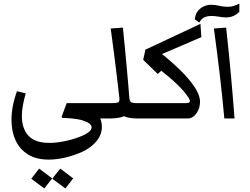

<svg xmlns="http://www.w3.org/2000/svg" viewBox="-20 -675 1423 1094"><path d="M352.5 398.9 277.8 343.3 323.2 285.6 397 341.3ZM232.4 398.9 158.2 343.3 203.1 285.6 277.3 341.3ZM554.7 0V-87.4H616.2Q647.9 -87.4 655 -92.8Q662.1 -98.1 660.2 -117.2Q658.2 -130.9 656.2 -150.4Q654.3 -169.9 651.4 -192.9Q642.1 -272.9 631.6 -355.7Q621.1 -438.5 610.8 -512.7L680.2 -517.6Q685.5 -466.3 691.2 -407.7Q696.8 -349.1 701.9 -293.2Q707 -237.3 710.9 -192.4Q714.8 -147.5 716.3 -123.5Q717.8 -100.1 725.6 -93.8Q733.4 -87.4 763.2 -87.4H784.2V0H762.2Q736.8 0 711.4 -4.6Q686 -9.3 665 -28.3H709Q688 -10.3 662.4 -5.1Q636.7 0 606.4 0ZM554.7 0Q540 0 534.2 -10.7Q528.3 -21.5 528.3 -43.5Q528.3 -67.4 533.7 -77.4Q539.1 -87.4 554.7 -87.4ZM784.2 0V-87.4Q799.8 -87.4 805.2 -77.4Q810.5 -67.4 810.5 -43.5Q810.5 -21.5 804.7 -10.7Q798.8 0 784.2 0ZM331.1 -9.3 359.9 -87.4H606.4V0H523.4L540.5 -23.4Q560.5 12.2 560.5 46.9Q560.5 91.8 530.5 128.7Q500.5 165.5 449.7 189.5Q406.2 209.5 355 221.9Q303.7 234.4 258.3 234.4Q186.5 234.4 139.2 204.8Q91.8 175.3 68.6 124.3Q45.4 73.2 45.4 8.3Q45.4 -68.8 76.7 -155.3L126.5 -143.1Q116.2 -106.9 110.4 -74.5Q104.5 -42 104.5 -13.7Q104.5 56.6 141.8 97.9Q179.2 139.2 261.2 139.2Q299.3 139.2 344 130.4Q388.7 121.6 427.2 106.9Q460.9 95.2 481.4 80.6Q502 65.9 502 51.3Q502 40.5 492.4 31.7Q482.9 22.9 464.4 16.1Q448.7 8.8 425.5 4.9Q402.3 1 378.4 -1Q354.5 -2.9 335 -2.9ZM606.4 0V-87.4Q621.6 -87.4 627.2 -77.4Q632.8 -67.4 632.8 -43.5Q632.8 -21.5 627 -10.7Q621.1 0 606.4 0Z M784.2 0V-87.4H1040Q1062 -87.4 1062 -99.1Q1062 -105.5 1055.9 -115.5Q1049.8 -125.5 1044.4 -132.8Q1025.4 -159.2 997.8 -186.3Q970.2 -213.4 939 -239.5Q907.7 -265.6 878.9 -288.1L917 -288.6L878.9 -253.4L795.9 -334L808.6 -392.1L1122.1 -539.1L1127.4 -463.4L885.3 -359.4L887.7 -379.4Q951.7 -329.1 1004.4 -277.8Q1057.1 -226.6 1088.4 -179.7Q1119.6 -132.8 1119.6 -94.7Q1119.6 -58.1 1099.4 -29.1Q1079.1 0 1049.8 0ZM784.2 0Q769.5 0 763.7 -10.7Q757.8 -21.5 757.8 -43.5Q757.8 -67.4 763.2 -77.4Q768.6 -87.4 784.2 -87.4Z M1258.3 0Q1247.6 -119.1 1232.2 -250Q1216.8 -380.9 1198.7 -512.7L1268.6 -517.6Q1283.7 -378.9 1295.2 -253.4Q1306.6 -127.9 1316.4 0ZM1115.7 -546.4 1090.3 -564.5Q1092.3 -592.8 1106.4 -611.1Q1120.6 -629.4 1141.4 -638.7Q1162.1 -647.9 1183.6 -647.9Q1205.1 -647.9 1229.2 -642.1Q1253.4 -636.2 1277.3 -636.2Q1296.4 -636.2 1312.5 -641.4Q1328.6 -646.5 1343.8 -654.8V-608.4Q1328.1 -591.8 1309.3 -583.7Q1290.5 -575.7 1270 -575.7Q1251.5 -575.7 1228.3 -579.8Q1205.1 -584 1183.6 -584Q1162.6 -584 1144.8 -576.4Q1127 -568.8 1115.7 -546.4Z"/></svg>

Font: Markazi Text Medium
Style: Regular
Weight: 500
Designer: Borna Izadpanah (Arabic designer), Fiona Ross (Arabic design director) and Florian Runge (Latin designer)
Foundry: Borna Izadpanah and Florian Runge
Version: Version 1.001